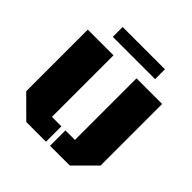

<svg xmlns="http://www.w3.org/2000/svg" viewBox="-206 -974 1143 1143"><g transform="rotate(45 365.0 -403.0)"><path d="M677.7 -129.4 548.3 0H381.8V-129.4H461.9V-647.9H677.7ZM268.1 -129.4H347.7V0H181.6L51.8 -129.4V-647.9H268.1ZM187.5 -805.7H543.5V-722.7H187.5Z"/></g></svg>

Font: Black Ops One
Style: Regular
Weight: 400
Designer: James Grieshaber
Foundry: James Grieshaber
Version: Version 1.002